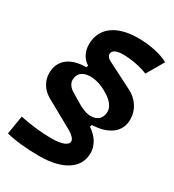

<svg xmlns="http://www.w3.org/2000/svg" viewBox="-206 -881 999 1104"><g transform="rotate(30 293.0 -329.5)"><path d="M227.1 106.9C383.8 106.9 476.6 46.9 476.6 -55.2C476.6 -106 447.3 -152.8 397 -185.5L402.3 -199.2C513.2 -203.6 577.6 -253.9 577.6 -336.9C577.6 -399.4 542.5 -453.6 483.4 -482.9L312 -570.3C294.9 -579.1 285.2 -591.8 285.2 -604C285.2 -627 311 -640.6 355 -640.6C410.2 -640.6 471.7 -628.9 520.5 -608.9L586.4 -722.2C538.1 -749.5 462.9 -765.6 384.3 -765.6C240.2 -765.6 155.3 -701.7 155.3 -593.3C155.3 -546.9 175.8 -506.8 210 -485.8L212.9 -484.4L208.5 -471.2C102.5 -471.2 40 -420.9 40 -335.9C40 -286.1 66.9 -240.7 112.3 -213.4L303.7 -106.9C330.6 -90.8 346.7 -72.8 346.7 -58.6C346.7 -31.7 305.7 -16.1 236.3 -16.1C173.3 -16.1 96.2 -24.9 28.8 -39.6L8.3 83.5C61 98.1 142.6 106.9 227.1 106.9ZM368.7 -240.2C343.8 -240.2 308.6 -252.9 273.9 -274.9L218.3 -308.1C191.4 -323.7 175.8 -346.2 175.8 -368.7C175.8 -411.6 205.6 -437 256.3 -437C290 -437 330.6 -424.8 365.2 -404.3L381.3 -394.5C419.4 -371.1 441.9 -339.8 441.9 -310.5C441.9 -266.1 414.6 -240.2 368.7 -240.2Z"/></g></svg>

Font: Cascadia Code
Style: Bold Italic
Weight: 700
Italic angle: -10°
Monospace: yes
Designer: Aaron Bell
Foundry: Saja Typeworks
Version: Version 2404.023